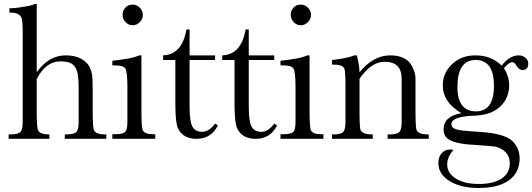

<svg xmlns="http://www.w3.org/2000/svg" viewBox="-20 -692 2653 957"><path d="M163 -334H165Q223 -416 308 -416Q371 -416 407 -383Q431 -362 439 -320Q442 -300 442 -248V-137Q442 -55 449 -42Q460 -22 502 -22H510V0H303V-22H313Q349 -22 360.5 -34Q372 -46 372 -85V-257Q372 -294 368 -319Q364 -344 353.5 -359Q343 -374 325.5 -380Q308 -386 281 -386Q208 -386 163 -298V-137Q163 -55 170 -42Q181 -22 223 -22H226V0H23V-22H34Q70 -22 81.5 -34Q93 -46 93 -85V-536Q93 -586 88 -601Q78 -629 34 -629H27V-651H32Q49 -651 71 -654Q93 -657 121 -662Q129 -664 137 -666Q145 -668 153 -672H163Z M591 -618Q591 -639 605 -654Q619 -669 642 -669Q661 -669 676.5 -654Q692 -639 692 -618Q692 -597 676.5 -581.5Q661 -566 642 -566Q621 -566 606 -581.5Q591 -597 591 -618ZM685 -136Q685 -55 692 -42Q702 -23 743 -23H754V0H540V-23H556Q592 -23 603.5 -34Q615 -45 615 -84V-256Q615 -333 605 -350Q596 -366 553 -366H540V-389Q582 -394 615 -399.5Q648 -405 674 -416H685Z M925 -393V-157Q925 -87 939 -61Q953 -35 988 -35Q1022 -35 1052 -76L1066 -67Q1033 0 959 0Q894 0 868 -50Q854 -80 854 -172V-393H793V-416Q888 -420 909 -545H925V-416H1052V-393Z M1220 -393V-157Q1220 -87 1234 -61Q1248 -35 1283 -35Q1317 -35 1347 -76L1361 -67Q1328 0 1254 0Q1189 0 1163 -50Q1149 -80 1149 -172V-393H1088V-416Q1183 -420 1204 -545H1220V-416H1347V-393Z M1429 -618Q1429 -639 1443 -654Q1457 -669 1480 -669Q1499 -669 1514.5 -654Q1530 -639 1530 -618Q1530 -597 1514.5 -581.5Q1499 -566 1480 -566Q1459 -566 1444 -581.5Q1429 -597 1429 -618ZM1523 -136Q1523 -55 1530 -42Q1540 -23 1581 -23H1592V0H1378V-23H1394Q1430 -23 1441.5 -34Q1453 -45 1453 -84V-256Q1453 -333 1443 -350Q1434 -366 1391 -366H1378V-389Q1420 -394 1453 -399.5Q1486 -405 1512 -416H1523Z M1759 -416Q1763 -399 1767 -378.5Q1771 -358 1772 -332Q1841 -416 1925 -416Q2016 -416 2041 -346Q2051 -321 2051 -301V-136Q2051 -55 2057 -42Q2069 -22 2111 -22H2117V0H1912V-22H1922Q1958 -22 1970 -33.5Q1982 -45 1982 -85V-299Q1982 -384 1898 -384Q1829 -384 1772 -299V-136Q1772 -52 1778 -42Q1791 -22 1832 -22H1838V0H1635V-22H1643Q1678 -22 1690 -33.5Q1702 -45 1702 -85V-256Q1702 -340 1696 -351Q1687 -370 1643 -370H1635V-393Q1693 -399 1736 -412L1745 -416Z M2367 -35Q2492 -28 2534 11Q2570 46 2570 98Q2570 168 2517 206.5Q2464 245 2365 245Q2276 245 2220 210Q2165 176 2165 121Q2165 90 2181.5 71.5Q2198 53 2225 53Q2229 53 2240 56Q2209 90 2209 128Q2209 171 2252 198Q2295 225 2367 225Q2439 225 2480 198Q2521 171 2521 123Q2521 84 2494 61Q2475 45 2449 39Q2436 37 2413 35Q2390 33 2358 31Q2260 27 2222 6Q2191 -10 2191 -47Q2191 -113 2280 -128Q2187 -182 2187 -267Q2187 -329 2234 -373Q2280 -416 2349 -416Q2430 -416 2480 -365Q2521 -416 2565 -416Q2585 -416 2599 -404Q2613 -392 2613 -375Q2613 -343 2584 -343Q2568 -343 2556 -362Q2545 -382 2533 -382Q2516 -382 2492 -352Q2518 -311 2518 -267Q2518 -219 2492 -182.5Q2466 -146 2421 -129Q2387 -116 2334 -115Q2230 -110 2230 -73Q2230 -55 2252 -48Q2263 -44 2283.5 -41.5Q2304 -39 2335 -37ZM2260 -259Q2260 -137 2352 -137Q2442 -137 2442 -264Q2442 -393 2351 -393Q2260 -393 2260 -259Z"/></svg>

Font: New Athena Unicode
Style: Regular
Weight: 400
Designer: J. Rusten 1997; rev. by R. Hancock 2001, 2002, rev. by D. Mastronarde 2002-2021
Foundry: GreekKeys New Athena Unicode
Version: Version 5.008